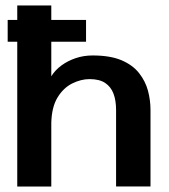

<svg xmlns="http://www.w3.org/2000/svg" viewBox="-20 -680 616 700"><path d="M293.7 -527.8H8V-607.4H293.7ZM42.9 0V-660H167V-401.9Q181 -424.5 203.9 -441.3Q226.8 -458.1 255.9 -468Q285 -477.8 317.6 -477.8Q382 -477.8 423.1 -460.3Q464.1 -442.8 487.2 -413.3Q510.2 -383.8 519.5 -349.3Q528.7 -314.8 528.7 -278.7V-0.2H403.2V-278.7Q403.2 -313.7 393.8 -338.5Q384.5 -363.4 363.5 -377.5Q342.5 -391.6 306.5 -391.6Q275.3 -391.6 243.2 -375.7Q211.2 -359.7 189.8 -324.7Q168.5 -289.7 167 -232.3V0Z"/></svg>

Font: Panamera Thin
Style: Regular
Weight: 100
Designer: Bastien Sozeau
Foundry: NBR — Bastien Sozeau
Version: Version 3.003;gftools[0.9.33]